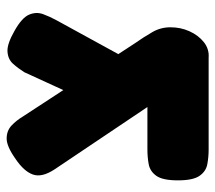

<svg xmlns="http://www.w3.org/2000/svg" viewBox="-55 -583 647 577"><g transform="rotate(-90 268.5 -294.5)"><path d="M383 9 281 -107 48 -454Q23 -492 32.5 -519Q42 -546 79 -571Q117 -598 140.5 -598Q164 -598 179.5 -583.5Q195 -569 207 -549L428 -211Q437 -198 444.5 -186.5Q452 -175 460 -161Q475 -136 475 -105.5Q475 -75 463 -48.5Q451 -22 430.5 -5.5Q410 11 383 9ZM107 9Q85 9 63.5 5Q42 1 28.5 -18.5Q15 -38 15 -83Q15 -129 28.5 -148Q42 -167 63 -171Q84 -175 107 -175H386L397 9ZM347 -176 225 -294 340 -545Q352 -564 365.5 -579Q379 -594 402 -595.5Q425 -597 465 -574Q504 -552 513 -530.5Q522 -509 514.5 -488.5Q507 -468 496 -448Z"/></g></svg>

Font: Fredoka SemiCondensed
Style: Bold
Weight: 700
Width: 4
Designer: Ben Nathan
Foundry: Milena B. Brandão, Ben Nathan
Version: Version 2.001